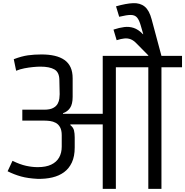

<svg xmlns="http://www.w3.org/2000/svg" viewBox="-20 -1193 1170 1213"><path d="M629 0V-407H425L424 -403Q443 -388 447.5 -369Q452 -350 452 -325V-261Q452 -205 434 -166.5Q416 -128 384.5 -105Q353 -82 310.5 -72Q268 -62 218 -63Q157 -66 113.5 -78Q70 -90 28 -111L59 -177Q106 -154 144.5 -145.5Q183 -137 218 -137Q270 -137 303.5 -153Q337 -169 353.5 -198Q370 -227 370 -267V-339Q370 -370 359.5 -389Q349 -408 332 -417Q315 -426 296 -428.5Q277 -431 259 -431H121V-500H259Q296 -500 316 -511Q336 -522 344.5 -538Q353 -554 355 -570.5Q357 -587 357 -598L355 -690Q354 -737 323.5 -754.5Q293 -772 235 -772Q217 -772 190 -769.5Q163 -767 134.5 -761.5Q106 -756 82 -746L67 -819Q117 -838 156.5 -843.5Q196 -849 242 -849Q289 -849 325.5 -840.5Q362 -832 387.5 -814Q413 -796 426 -767.5Q439 -739 439 -698V-581Q439 -535 422.5 -511Q406 -487 378 -478V-474H629V-840H917V-843L844 -917Q824 -938 805.5 -945Q787 -952 766 -950Q745 -948 717 -939L697 -1006Q733 -1018 764.5 -1022Q796 -1026 825 -1016.5Q854 -1007 883 -977H885L870 -1029Q860 -1065 846.5 -1081.5Q833 -1098 807.5 -1098.5Q782 -1099 733 -1087L713 -1153Q776 -1171 820.5 -1173Q865 -1175 894 -1151.5Q923 -1128 938 -1071L1000 -840H1130V-768H1000V0H917V-768H712V0Z"/></svg>

Font: Matangi Medium
Style: Regular
Weight: 500
Designer: Prashant Pant
Foundry: The Graphic Ant
Version: Version 3.002